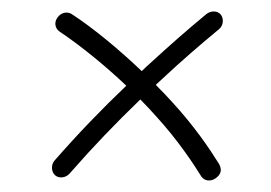

<svg xmlns="http://www.w3.org/2000/svg" viewBox="-20 -486 471 334"><path d="M75.7 -181.2C83 -174.8 94.7 -176.8 101.1 -184.1C141.6 -230.5 181.6 -272 224.1 -313C234.4 -302.7 243.7 -292.5 252.9 -282.2C288.6 -243.2 316.9 -200.7 330.1 -179.2C335.4 -170.9 346.7 -169.9 355 -175.8C364.7 -182.6 366.7 -190.9 360.8 -201.2C343.8 -228.5 317.9 -266.6 280.3 -307.6C271 -317.9 261.2 -328.1 251 -338.4C255.4 -342.3 259.3 -346.2 263.7 -350.1C294.4 -378.9 327.1 -407.2 360.8 -435.1C368.7 -441.4 369.6 -453.1 364.3 -460.4C358.4 -467.8 346.7 -467.8 338.9 -461.4C305.2 -433.6 272 -404.3 240.7 -375.5C235.8 -371.1 231 -366.7 226.6 -362.3C187.5 -399.4 144.5 -435.5 105 -461.4C96.7 -466.8 85.9 -463.9 80.1 -455.6C73.7 -447.3 75.7 -436.5 83.5 -431.2C120.6 -406.2 162.1 -372.6 199.7 -336.9C156.7 -295.9 115.7 -253.4 74.7 -206.5C68.4 -199.2 69.3 -187 75.7 -181.2Z"/></svg>

Font: Mikhak ExtraLight
Style: Regular
Weight: 200
Designer: Amin Abedi
Version: Version 3.2